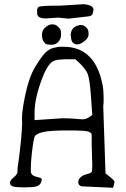

<svg xmlns="http://www.w3.org/2000/svg" viewBox="-20 -890 596 909"><path d="M264.6 -863.3 377 -870.1Q422.4 -865.7 422.4 -844.2Q422.4 -841.3 421.9 -838.9Q420.4 -830.6 417.5 -822.8Q414.1 -814.5 398.9 -812.5L304.7 -801.8L255.9 -806.6L196.3 -802.7Q155.8 -802.7 155.8 -827.6Q155.8 -831.1 155.8 -833.5Q154.3 -852.1 163.6 -857.7Q172.9 -863.3 264.6 -863.3ZM266.6 -748.5Q269 -743.7 269 -729.5Q269 -729.5 269 -724.6Q269 -706.1 256.6 -692.1Q244.1 -678.2 224.6 -678.2Q205.1 -678.2 198 -681.6Q190.9 -685.1 184.8 -696Q178.7 -707 178.7 -726.8Q178.7 -746.6 195.1 -760.7Q211.4 -774.9 227.1 -774.9Q242.7 -774.9 253.7 -764.6Q264.6 -754.4 266.6 -748.5ZM347.2 -679.7Q315.9 -679.7 315.9 -718.8Q315.9 -719.7 314.5 -719.2Q314.5 -757.3 344.2 -767.6Q356.9 -772 362.8 -772Q362.8 -772 364.3 -771.5Q370.6 -771.5 377 -768.6Q398.9 -756.8 398.9 -734.9Q398.9 -733.9 399.4 -733.9Q399.4 -732.9 399.4 -732.4Q399.4 -731.9 399.4 -731.2Q399.4 -730.5 399.4 -729.7Q399.4 -729 399.4 -728.3Q399.4 -727.5 399.4 -726.6Q399.4 -711.9 381.8 -696.8Q362.8 -680.7 347.2 -679.7ZM522.5 -29.3 515.6 -1 366.2 -7.8Q351.6 -11.7 350.6 -25.4Q350.6 -26.4 350.6 -27.3Q350.6 -40 360.4 -49.8Q371.1 -60.5 389.6 -64.9Q408.2 -69.3 413.1 -75.2Q417 -79.1 417 -108.4Q417 -121.1 416 -136.7Q414.1 -180.7 414.1 -205.1Q414.1 -210.9 414.1 -216.8Q414.1 -216.8 414.1 -236.3V-248Q414.1 -253.9 412.6 -257.8Q411.1 -261.7 397.9 -267.1Q384.8 -272.5 300.3 -272.5Q215.8 -272.5 183.6 -264.6Q151.4 -256.8 145 -245.1Q138.7 -233.4 130.9 -166Q126 -121.1 126 -95.7Q126 -91.8 126 -87.9Q126 -87.9 126 -77.1Q127.9 -57.6 157.2 -51.8Q171.9 -48.8 175.8 -44.9Q176.8 -43 177.7 -40Q177.7 -35.2 173.8 -25.4Q168 -10.7 149.4 -6.8Q130.9 -2.9 94.7 -2.9Q58.6 -2.9 43.5 -6.8Q28.3 -10.7 27.3 -23.4V-24.4Q27.3 -36.1 44.9 -50.3Q62.5 -64.5 62.5 -76.2V-78.1Q62.5 -78.1 62.5 -81.1Q62.5 -95.7 68.4 -130.9Q74.2 -171.9 80.1 -233.4Q84 -279.3 85 -307.6Q85 -318.4 84 -326.2Q84 -326.2 84 -333Q84 -365.2 99.6 -440.4Q117.2 -524.4 146 -572.3Q174.8 -620.1 193.4 -639.2Q211.9 -658.2 234.4 -663.6Q256.8 -668.9 268.6 -668.9Q280.3 -668.9 298.8 -668Q420.9 -658.2 459 -516.6Q467.8 -483.4 468.8 -466.8Q470.7 -437.5 470.7 -418Q470.7 -398.4 468.8 -387.7L479.5 -69.3L502.9 -50.8Q521.5 -35.2 522.5 -29.3ZM143.6 -321.3 274.4 -330.1Q312.5 -330.1 336.4 -327.6Q360.4 -325.2 373 -325.2Q385.7 -325.2 401.4 -335L417 -345.7L410.2 -440.4Q404.3 -517.6 394.5 -542Q385.7 -560.5 362.3 -585.9L336.9 -609.4H291Q244.1 -608.4 232.4 -600.6Q203.1 -585.9 174.8 -505.9Q143.6 -419.9 143.6 -355.5Z"/></svg>

Font: Drukaatie burti
Style: Light
Weight: 300
Version: Version 0.14